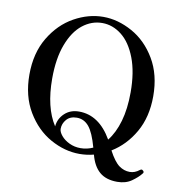

<svg xmlns="http://www.w3.org/2000/svg" viewBox="-93 -831 994 1046"><g transform="rotate(10 404.5 -308.0)"><path d="M757 52Q757 56 753 60Q736 82 703.5 105Q671 128 624 128Q562 128 526 97Q490 66 474 4Q435 14 395 14Q313 14 234 -30Q155 -74 103.5 -160Q52 -246 52 -365Q52 -484 103.5 -570Q155 -656 234 -700Q313 -744 395 -744Q476 -744 555.5 -700Q635 -656 686 -570Q737 -484 737 -365Q737 -250 689 -166Q641 -82 564 -35Q595 23 622.5 43Q650 63 682 63Q710 63 735 43Q741 39 744 39Q748 39 753 44Q757 47 757 52ZM354 -213Q465 -213 536 -90Q572 -135 592 -204Q612 -273 612 -365Q612 -476 582 -554Q552 -632 502.5 -671Q453 -710 395 -710Q336 -710 286.5 -671Q237 -632 207.5 -554Q178 -476 178 -365Q178 -205 239 -111Q243 -154 274.5 -183.5Q306 -213 354 -213ZM395 -18Q431 -18 464 -33Q442 -113 415 -145.5Q388 -178 348 -178Q311 -178 291 -155Q271 -132 271 -103Q271 -86 288 -65.5Q305 -45 333.5 -31.5Q362 -18 395 -18Z"/></g></svg>

Font: Shippori Mincho SemiBold
Style: Regular
Weight: 600
Designer: FONTDASU
Foundry: FONTDASU / Google Inc. / but / Adobe
Version: Version 3.110; ttfautohint (v1.8.3)